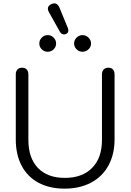

<svg xmlns="http://www.w3.org/2000/svg" viewBox="-20 -1113 777 1143"><path d="M74 -283V-670Q74 -689 84 -699.5Q94 -710 111 -710Q129 -710 139 -699.5Q149 -689 149 -670V-280Q149 -172 206 -113Q263 -54 366 -54Q470 -54 528.5 -113.5Q587 -173 587 -280V-670Q587 -689 597.5 -699.5Q608 -710 625 -710Q643 -710 652.5 -699.5Q662 -689 662 -670V-283Q662 -195 626 -128.5Q590 -62 522.5 -26Q455 10 364 10Q275 10 209.5 -25Q144 -60 109 -126Q74 -192 74 -283ZM361 -908Q345 -908 336 -925L271 -1041Q265 -1052 265 -1061Q265 -1079 285 -1088Q295 -1093 303 -1093Q324 -1093 335 -1065L384 -946Q387 -937 387 -931Q387 -918 374 -911Q368 -908 361 -908ZM214 -854Q214 -874 228.5 -889Q243 -904 264 -904Q285 -904 299.5 -889Q314 -874 314 -854Q314 -834 299.5 -819.5Q285 -805 264 -805Q243 -805 228.5 -819.5Q214 -834 214 -854ZM421 -854Q421 -874 436 -889Q451 -904 471 -904Q492 -904 507 -889Q522 -874 522 -854Q522 -834 507 -819.5Q492 -805 471 -805Q451 -805 436 -819.5Q421 -834 421 -854Z"/></svg>

Font: Kodchasan
Style: Regular
Weight: 400
Version: Version 1.000; ttfautohint (v1.6)